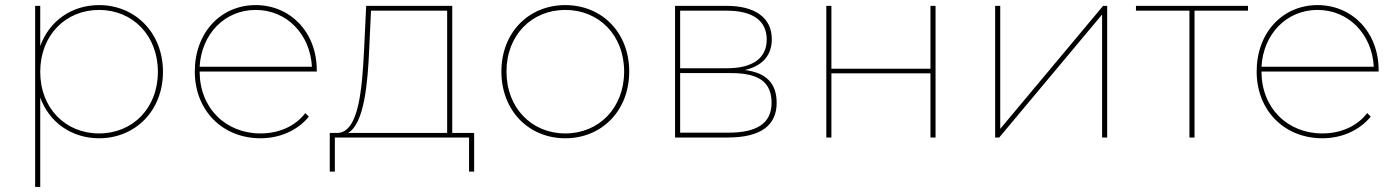

<svg xmlns="http://www.w3.org/2000/svg" viewBox="-20 -540 5489 754"><path d="M369 -16C237 -16 138 -115 138 -258C138 -401 237 -501 369 -501C501 -501 600 -401 600 -258C600 -115 501 -16 369 -16ZM138 -157C173 -60 261 3 369 3C511 3 620 -105 620 -258C620 -411 511 -520 369 -520C261 -520 173 -457 138 -359V-517H118V194H138Z M764 -278C771 -406 862 -501 984 -501C1106 -501 1198 -406 1205 -278ZM1003 3C1077 3 1147 -26 1193 -82L1179 -96C1138 -42 1072 -16 1003 -16C866 -16 764 -116 764 -259H1224V-264C1224 -414 1120 -520 984 -520C847 -520 745 -412 745 -259C745 -106 854 3 1003 3Z M1347 -18C1410 -55 1424 -209 1430 -349L1437 -498H1736V-18ZM1295 0H1822V134H1842V-18H1756V-517H1418L1410 -349C1402 -189 1389 -24 1308 -18H1275V134H1295Z M2200 3C2344 3 2451 -106 2451 -259C2451 -412 2344 -520 2200 -520C2056 -520 1949 -412 1949 -259C1949 -106 2056 3 2200 3ZM2200 -16C2068 -16 1969 -116 1969 -259C1969 -402 2068 -501 2200 -501C2332 -501 2431 -402 2431 -259C2431 -116 2332 -16 2200 -16Z M2851 -253C2961 -253 3010 -217 3010 -136C3010 -55 2951 -19 2841 -19H2651V-253ZM2835 -498C2934 -498 2991 -460 2991 -385C2991 -310 2934 -272 2835 -272H2651V-498ZM2838 0C2968 0 3030 -48 3030 -136C3030 -210 2992 -254 2905 -265C2970 -280 3011 -319 3011 -386C3011 -472 2943 -517 2834 -517H2631V0Z M3245 0V-252H3634V0H3654V-517H3634V-270H3245V-517H3225V0Z M3904 0 4308 -483V0H4328V-517H4312L3908 -34V-517H3888V0Z M4671 -498H4881V-517H4441V-498H4651V0H4671Z M4934 -278C4941 -406 5032 -501 5154 -501C5276 -501 5368 -406 5375 -278ZM5173 3C5247 3 5317 -26 5363 -82L5349 -96C5308 -42 5242 -16 5173 -16C5036 -16 4934 -116 4934 -259H5394V-264C5394 -414 5290 -520 5154 -520C5017 -520 4915 -412 4915 -259C4915 -106 5024 3 5173 3Z"/></svg>

Font: Montserrat-Alt1 Thin
Style: Regular
Weight: 100
Designer: Differentunic
Foundry: Differentunic
Version: Version 7.222